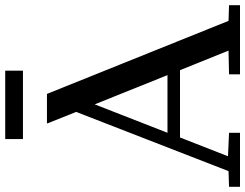

<svg xmlns="http://www.w3.org/2000/svg" viewBox="-122 -818 940 736"><g transform="rotate(-90 348.0 -450.0)"><path d="M356 -740 636 -44 696 -42V0H431V-42L522 -44L447 -230H189L117 -46L207 -42V0H0V-42L60 -44L287 -628L243 -738L244 -740ZM428 -278 316 -557 207 -278ZM445 -900V-832H183V-900Z"/></g></svg>

Font: Minipax
Style: Regular
Weight: 400
Designer: Raphaël Ronot, Igor Stepanchenko (Cyrillic)
Foundry: steppetype
Version: Version 1.002